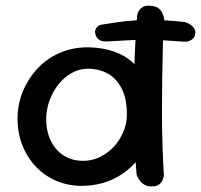

<svg xmlns="http://www.w3.org/2000/svg" viewBox="-20 -670 722 690"><path d="M275 -2Q224 -2 181.5 -20.5Q139 -39 108 -72Q77 -105 60 -149Q43 -193 43 -243Q43 -296 62.5 -342.5Q82 -389 115.5 -424.5Q149 -460 193.5 -479.5Q238 -499 290 -500Q363 -500 416 -473.5Q469 -447 497.5 -391.5Q526 -336 526 -250Q526 -200 508.5 -155.5Q491 -111 458 -77Q425 -43 379 -23Q333 -3 275 -2ZM279 -92Q310 -92 338.5 -105.5Q367 -119 388.5 -142Q410 -165 423 -195.5Q436 -226 436 -259Q436 -315 417.5 -351.5Q399 -388 367.5 -405.5Q336 -423 295 -423Q265 -423 237.5 -407.5Q210 -392 189.5 -366Q169 -340 157.5 -307.5Q146 -275 146 -242Q146 -199 162.5 -164.5Q179 -130 209 -111Q239 -92 279 -92ZM526 0Q509 0 498.5 -6.5Q488 -13 482 -21.5Q476 -30 473.5 -36Q471 -42 471 -42Q467 -85 464.5 -141.5Q462 -198 461 -260.5Q460 -323 461.5 -386Q463 -449 466 -508Q469 -567 473 -616Q473 -616 474.5 -621.5Q476 -627 481 -634Q486 -641 495.5 -646Q505 -651 522 -649Q539 -648 548.5 -641Q558 -634 562.5 -625Q567 -616 568.5 -609Q570 -602 570 -602Q567 -563 565.5 -509Q564 -455 563 -393.5Q562 -332 562 -269Q562 -206 564 -146.5Q566 -87 569 -38Q569 -38 567.5 -32.5Q566 -27 562.5 -19.5Q559 -12 550 -6Q541 0 526 0ZM366 -521Q365 -521 359.5 -521Q354 -521 347 -522.5Q340 -524 333.5 -529Q327 -534 324 -544Q320 -555 322.5 -562Q325 -569 329.5 -573.5Q334 -578 338 -579.5Q342 -581 342 -581Q374 -586 401.5 -590Q429 -594 456 -596Q483 -598 511.5 -598.5Q540 -599 572 -597Q604 -595 643 -591Q643 -591 649.5 -589Q656 -587 663.5 -582Q671 -577 676.5 -570Q682 -563 682 -553Q681 -540 675.5 -533.5Q670 -527 663 -524Q656 -521 650.5 -520.5Q645 -520 645 -520Q607 -523 578 -524.5Q549 -526 525 -527Q501 -528 477.5 -527Q454 -526 427.5 -524.5Q401 -523 366 -521Z"/></svg>

Font: Sour Gummy
Style: Regular
Weight: 400
Designer: Stefie Justprince
Foundry: Eifetstype
Version: Version 1.000